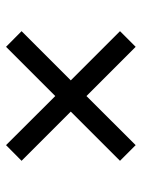

<svg xmlns="http://www.w3.org/2000/svg" viewBox="64 -650 472 640"><g transform="rotate(-90 300.0 -330.0)"><path d="M136.2 -113.8 84 -166 248 -330.1 84 -494.1 136.2 -545.9 299.8 -381.8 463.9 -545.9 516.1 -494.1 352.1 -330.1 516.1 -166 463.9 -113.8 299.8 -277.8Z"/></g></svg>

Font: TASA Orbiter Text
Style: Regular
Weight: 400
Designer: Weizhong Zhang
Version: Version 1.000;Glyphs 3.1.2 (3151)